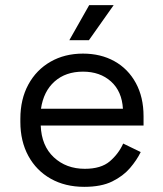

<svg xmlns="http://www.w3.org/2000/svg" viewBox="-20 -711 632 745"><path d="M307 14Q233 14 177 -17.5Q121 -49 90 -106Q59 -163 59 -238V-250Q59 -326 90 -383Q121 -440 176 -471.5Q231 -503 302 -503Q371 -503 424 -473.5Q477 -444 507 -389Q537 -334 537 -260V-224H138Q141 -145 189 -100.5Q237 -56 309 -56Q372 -56 406 -85Q440 -114 458 -154L526 -121Q511 -90 484.5 -59Q458 -28 415.5 -7Q373 14 307 14ZM139 -289H457Q453 -357 410.5 -395Q368 -433 302 -433Q235 -433 192 -395Q149 -357 139 -289ZM249 -555 326 -691H421L325 -555Z"/></svg>

Font: Space Grotesk
Style: Regular
Weight: 400
Designer: Florian Karsten
Foundry: Florian Karsten
Version: Version 2.000